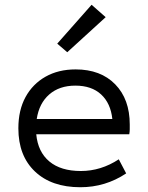

<svg xmlns="http://www.w3.org/2000/svg" viewBox="-20 -773 620 805"><path d="M317 12Q196 12 126.5 -54Q57 -120 57 -235Q57 -311 87 -366Q117 -421 171 -451.5Q225 -482 297 -482Q402 -482 463 -419.5Q524 -357 524 -251Q524 -241 524 -231Q524 -221 522 -210H132Q139 -136 187 -96Q235 -56 319 -56Q403 -56 478 -105L509 -46Q422 12 317 12ZM134 -274H451Q444 -340 404 -377Q364 -414 296 -414Q229 -414 186.5 -377Q144 -340 134 -274ZM262 -554 220 -590 364 -753 423 -701Z"/></svg>

Font: Sometype Mono
Style: Regular
Weight: 400
Monospace: yes
Designer: Ryoichi Tsunekawa
Foundry: Dharma Type
Version: Version 1.000; ttfautohint (v1.8.3)